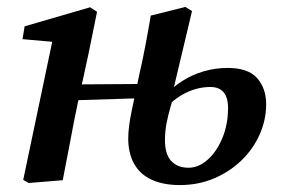

<svg xmlns="http://www.w3.org/2000/svg" viewBox="-20 -520 810 554"><path d="M63 8 47 -1 135 -420 170 -396 45 -407 51 -444 240 -499 260 -486 235 -363 203 -216Q192 -163 182 -109Q172 -55 161 0ZM142 -229V-276L430 -278V-238ZM499 14Q452 14 418.5 -1Q385 -16 367.5 -46.5Q350 -77 350 -121Q350 -152 360 -200.5Q370 -249 382 -305Q391 -344 399.5 -388.5Q408 -433 415 -475L515 -500L534 -488L481 -265L485 -256Q478 -233 471.5 -210Q465 -187 460.5 -164Q456 -141 456 -115Q456 -75 474 -55.5Q492 -36 524 -36Q553 -36 579 -59Q605 -82 621.5 -121.5Q638 -161 638 -208Q638 -239 625 -254Q612 -269 587 -269Q550 -269 515 -251.5Q480 -234 452 -201L434 -240H452Q475 -266 504 -285Q533 -304 567 -314Q601 -324 637 -324Q696 -324 722 -294.5Q748 -265 748 -219Q748 -174 729 -131.5Q710 -89 676 -56.5Q642 -24 597 -5Q552 14 499 14Z"/></svg>

Font: Source Serif 4 18pt SemiBold
Style: Italic
Weight: 600
Italic angle: -12°
Designer: Frank Grießhammer
Foundry: Adobe Systems Incorporated
Version: Version 4.004;hotconv 1.0.116;makeotfexe 2.5.65601